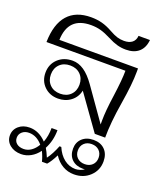

<svg xmlns="http://www.w3.org/2000/svg" viewBox="-146 -671 875 1010"><g transform="rotate(20 291.0 -166.0)"><path d="M73 -401H513V-383Q513 -314 494 -199Q475 -84 475 0H417L280 -192Q272 -154 242 -131Q212 -108 171 -108Q124 -108 93.5 -138Q63 -168 63 -214Q63 -261 95 -291.5Q127 -322 177 -322Q210 -322 241 -301Q272 -280 303 -236L429 -57V-79Q429 -133 442 -223Q455 -317 455 -367H13Q15 -468 60 -519Q105 -570 190 -570Q223 -570 251.5 -562.5Q280 -555 312 -537Q337 -523 355 -517.5Q373 -512 393 -512Q422 -512 438.5 -525Q455 -538 457 -563H521Q517 -519 490.5 -495.5Q464 -472 418 -472Q393 -472 369.5 -478.5Q346 -485 317 -500Q284 -517 258.5 -524Q233 -531 204 -531Q77 -531 73 -401ZM253 -215Q253 -250 231 -272Q209 -294 173 -294Q137 -294 115 -272Q93 -250 93 -215Q93 -180 115 -158Q137 -136 173 -136Q209 -136 231 -158Q253 -180 253 -215ZM510 121Q510 171 474.5 204.5Q439 238 386 238Q351 238 322 221Q293 204 273 173Q253 213 235 233H206Q199 205 186 179Q167 205 141.5 219Q116 233 88 233Q50 233 25 212.5Q0 192 0 160Q0 128 24 107Q48 86 85 86Q137 86 179 130Q193 93 193 49H226Q226 108 200 157Q210 173 223 204Q234 190 245.5 168Q257 146 265 125H275Q292 165 320.5 187Q349 209 384 209Q396 209 409.5 204.5Q423 200 432 193L421 194Q382 194 359 172Q336 150 336 112Q336 76 360 54Q384 32 423 32Q463 32 486.5 56Q510 80 510 121ZM479 112Q479 87 463 71.5Q447 56 421 56Q395 56 379 71.5Q363 87 363 112Q363 137 379 152.5Q395 168 421 168Q447 168 463 152.5Q479 137 479 112ZM167 152Q134 113 91 113Q68 113 53 126Q38 139 38 159Q38 179 52.5 191Q67 203 92 203Q114 203 133.5 189.5Q153 176 167 152Z"/></g></svg>

Font: Fahkwang ExtraLight
Style: Regular
Weight: 275
Designer: Suppakit Chalermlarp | Katatrad Co.,Ltd.
Foundry: Cadson Demak Co.,Ltd.
Version: Version 1.000; ttfautohint (v1.6)